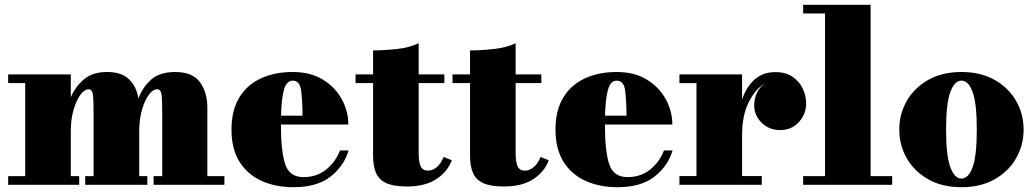

<svg xmlns="http://www.w3.org/2000/svg" viewBox="-20 -770 4314 800"><path d="M14 -36H85V-424H14V-460H275V-364.5Q293.5 -408.5 329.5 -439.2Q365.5 -470 426 -470Q486.5 -470 517.8 -439.5Q549 -409 557 -359.5Q573.5 -405.5 609.2 -437.8Q645 -470 710 -470Q782 -470 813 -427.8Q844 -385.5 844 -320V-36H915V0H620V-36H656V-292Q656 -355 653 -376.5Q650 -398 634 -398Q617.5 -398 600.5 -375.5Q583.5 -353 571.8 -313.2Q560 -273.5 560 -222V-36H594V0H335V-36H370V-292Q370 -355 367 -376.5Q364 -398 349 -398Q332.5 -398 315.5 -375.5Q298.5 -353 286.8 -313.2Q275 -273.5 275 -222V-36H310V0H14Z M1432.5 -143Q1413 -78 1357 -34Q1301 10 1202.5 10Q1127 10 1068.8 -16.8Q1010.5 -43.5 977.5 -96.8Q944.5 -150 944.5 -230Q944.5 -310 976.8 -363.2Q1009 -416.5 1066.5 -443.2Q1124 -470 1199.5 -470Q1274 -470 1325.8 -438Q1377.5 -406 1404.5 -355.8Q1431.5 -305.5 1431.5 -251H1150.5V-250Q1150.5 -142 1168 -87Q1185.5 -32 1244.5 -32Q1299.5 -32 1338.8 -63.5Q1378 -95 1396.5 -143ZM1199.5 -434Q1173.5 -434 1163 -395.2Q1152.5 -356.5 1151 -288H1240.5Q1240 -354 1234.5 -394Q1229 -434 1199.5 -434Z M1862.5 -102Q1844.5 -54 1798 -23.5Q1751.5 7 1675.5 7Q1619.5 7 1589 -7.2Q1558.5 -21.5 1546.5 -50Q1534.5 -78.5 1534.5 -121V-424H1461.5V-460H1534.5V-560Q1579.5 -560 1633.2 -565.8Q1687 -571.5 1724.5 -590V-460H1831.5V-424H1724.5V-132Q1724.5 -94.5 1733 -76.8Q1741.5 -59 1762.5 -59Q1782 -59 1799.2 -73Q1816.5 -87 1828.5 -116Z M2266.5 -102Q2248.5 -54 2202 -23.5Q2155.5 7 2079.5 7Q2023.5 7 1993 -7.2Q1962.5 -21.5 1950.5 -50Q1938.5 -78.5 1938.5 -121V-424H1865.5V-460H1938.5V-560Q1983.5 -560 2037.2 -565.8Q2091 -571.5 2128.5 -590V-460H2235.5V-424H2128.5V-132Q2128.5 -94.5 2137 -76.8Q2145.5 -59 2166.5 -59Q2186 -59 2203.2 -73Q2220.5 -87 2232.5 -116Z M2782.5 -143Q2763 -78 2707 -34Q2651 10 2552.5 10Q2477 10 2418.8 -16.8Q2360.5 -43.5 2327.5 -96.8Q2294.5 -150 2294.5 -230Q2294.5 -310 2326.8 -363.2Q2359 -416.5 2416.5 -443.2Q2474 -470 2549.5 -470Q2624 -470 2675.8 -438Q2727.5 -406 2754.5 -355.8Q2781.5 -305.5 2781.5 -251H2500.5V-250Q2500.5 -142 2518 -87Q2535.5 -32 2594.5 -32Q2649.5 -32 2688.8 -63.5Q2728 -95 2746.5 -143ZM2549.5 -434Q2523.5 -434 2513 -395.2Q2502.5 -356.5 2501 -288H2590.5Q2590 -354 2584.5 -394Q2579 -434 2549.5 -434Z M2811 -36.5H2882V-423.5H2811V-460H3072V-355Q3089.5 -407.5 3123.8 -438.5Q3158 -469.5 3211 -469.5Q3254 -469.5 3282.2 -450.2Q3310.5 -431 3324.8 -401Q3339 -371 3339 -339Q3339 -295 3308.8 -261.5Q3278.5 -228 3231 -228Q3184 -228 3153.2 -258.8Q3122.5 -289.5 3122.5 -330.5Q3122.5 -359 3133.8 -383Q3145 -407 3167 -421.5Q3129.5 -402 3100.8 -346.5Q3072 -291 3072 -206V-36.5H3154V0H2811Z M3326.5 -36H3417.5V-714H3326.5V-750H3607.5V-36H3697.5V0H3326.5Z M3727 -230Q3727 -295 3758.2 -349.5Q3789.5 -404 3847.5 -437Q3905.5 -470 3986 -470Q4066.5 -470 4124.5 -437Q4182.5 -404 4213.8 -349.5Q4245 -295 4245 -230Q4245 -165 4213.8 -110.5Q4182.5 -56 4124.5 -23Q4066.5 10 3986 10Q3905.5 10 3847.5 -23Q3789.5 -56 3758.2 -110.5Q3727 -165 3727 -230ZM3922 -230Q3922 -122 3939.5 -74Q3957 -26 3986 -26Q4015.5 -26 4032.8 -74Q4050 -122 4050 -230Q4050 -338 4032.8 -386Q4015.5 -434 3986 -434Q3957 -434 3939.5 -386Q3922 -338 3922 -230Z"/></svg>

Font: Bodoni* 06pt Fatface
Style: Regular
Weight: 900
Version: Version 2.3